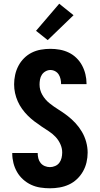

<svg xmlns="http://www.w3.org/2000/svg" viewBox="-20 -1006 540 1034"><path d="M249 8Q223 8 197 4Q171 0 147.5 -11Q124 -22 104.5 -39.5Q85 -57 72 -79.5Q59 -102 52.5 -127.5Q46 -153 46 -179V-182H183V-181Q183 -167 186.5 -153Q190 -139 199 -128Q208 -117 221.5 -111.5Q235 -106 249 -106Q263 -106 277 -112Q291 -118 299.5 -129.5Q308 -141 311.5 -155.5Q315 -170 315 -185Q315 -208 305 -230Q295 -252 279 -269Q263 -286 243 -299Q223 -312 203.5 -325Q184 -338 165 -352.5Q146 -367 129.5 -383.5Q113 -400 99 -419.5Q85 -439 75.5 -460.5Q66 -482 61 -505Q56 -528 56 -552Q56 -577 61.5 -602.5Q67 -628 79 -651Q91 -674 109.5 -692.5Q128 -711 151 -722.5Q174 -734 200 -738.5Q226 -743 251 -743Q277 -743 302 -738.5Q327 -734 350 -723Q373 -712 391.5 -694Q410 -676 422 -653.5Q434 -631 440 -606Q446 -581 446 -556V-553H309V-554Q309 -567 306 -580.5Q303 -594 296 -605Q289 -616 277 -622.5Q265 -629 251 -629Q238 -629 225.5 -622Q213 -615 205.5 -603.5Q198 -592 195.5 -578Q193 -564 193 -551Q193 -521 208 -495Q223 -469 246 -450.5Q269 -432 294 -416.5Q319 -401 342.5 -383Q366 -365 386 -343.5Q406 -322 421 -296.5Q436 -271 444 -242Q452 -213 452 -184Q452 -158 446 -132Q440 -106 427 -83Q414 -60 394.5 -41.5Q375 -23 351 -12Q327 -1 301 3.5Q275 8 249 8ZM237 -790 174 -840 299 -986 376 -924Z"/></svg>

Font: Iosevka Curly Heavy
Style: Regular
Weight: 900
Monospace: yes
Designer: Belleve Invis
Foundry: Belleve Invis
Version: Version 22.1.2; ttfautohint (v1.8.4)